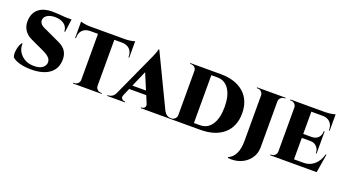

<svg xmlns="http://www.w3.org/2000/svg" viewBox="-66 -1393 4057 2265"><g transform="rotate(20 1962.5 -260.5)"><path d="M303 -487 490 -400Q615 -343 605 -206Q598 -99 516 -42.5Q434 14 291 14Q208 14 145 -4.5Q82 -23 54 -51Q39 -89 49.5 -148Q60 -207 86 -240H95Q89 -158 150 -97Q211 -36 312 -36Q380 -36 416.5 -64.5Q453 -93 453 -134Q453 -166 428 -192Q403 -218 347 -244L184 -320Q115 -351 83.5 -407Q52 -463 61 -535Q71 -622 132 -668Q193 -714 294 -714Q360 -714 463 -704H541L519 -541H509Q509 -596 466 -630Q423 -664 350 -664Q290 -664 253.5 -641Q217 -618 214 -580Q213 -566 217.5 -554Q222 -542 229 -533Q236 -524 249 -515Q262 -506 273.5 -500Q285 -494 303 -487Z M773 -701H1216Q1247 -701 1283 -707Q1319 -713 1334 -719V-513L1324 -514V-521Q1324 -561 1308.5 -590Q1293 -619 1264 -634.5Q1235 -650 1195 -651H1097V-72Q1098 -46 1116.5 -28Q1135 -10 1161 -10H1174V0H815V-10H828Q854 -10 872.5 -28Q891 -46 892 -71V-651H793Q733 -650 699 -615.5Q665 -581 665 -521V-514L655 -513V-719Q669 -713 705.5 -707Q742 -701 773 -701Z M1635 -724 1952 -65Q1984 -10 2036 -10H2044V0H1665V-10H1674Q1696 -10 1710 -27.5Q1724 -45 1713 -73L1674 -166H1460L1420 -73Q1411 -53 1416.5 -39Q1422 -25 1433.5 -17.5Q1445 -10 1458 -10H1467V0H1244V-10H1253Q1276 -10 1298.5 -23.5Q1321 -37 1336 -64L1569 -575Q1622 -687 1626 -724ZM1482 -216H1653L1569 -416Z M2033 -700H2412Q2600 -700 2705.5 -607.5Q2811 -515 2811 -350Q2811 -185 2705.5 -92.5Q2600 0 2412 0H2033V-10H2046Q2072 -10 2090.5 -28.5Q2109 -47 2110 -73V-633Q2110 -657 2090.5 -673.5Q2071 -690 2046 -690H2034ZM2315 -650V-50H2392Q2485 -50 2538 -129.5Q2591 -209 2591 -350Q2591 -491 2538 -570.5Q2485 -650 2392 -650Z M2871 -700H3230V-690H3217Q3200 -690 3185.5 -681.5Q3171 -673 3162.5 -659Q3154 -645 3153 -627V-50Q3153 32 3106.5 94Q3060 156 2986.5 183.5Q2913 211 2831 200V191Q2948 138 2948 -53V-627Q2947 -653 2928.5 -671.5Q2910 -690 2884 -690H2871Z M3902 -232H3912L3874 0H3289V-10H3302Q3328 -10 3346.5 -28.5Q3365 -47 3366 -73V-627Q3366 -638 3362.5 -647.5Q3359 -657 3353 -664.5Q3347 -672 3339 -678Q3331 -684 3321.5 -687Q3312 -690 3302 -690H3289V-700H3732Q3752 -700 3777 -703Q3802 -706 3822 -710Q3842 -714 3851 -718V-512H3841V-520Q3841 -559 3826 -587.5Q3811 -616 3783 -632Q3755 -648 3716 -649H3571V-370H3680Q3728 -371 3758 -401.5Q3788 -432 3788 -480V-484H3798V-206H3788V-211Q3788 -258 3758 -288.5Q3728 -319 3681 -320H3571V-51H3694Q3767 -51 3823 -99Q3879 -147 3902 -232Z"/></g></svg>

Font: Cinzel Decorative Black
Style: Regular
Weight: 900
Designer: Natanael Gama
Version: Version 1.001;PS 001.001;hotconv 1.0.56;makeotf.lib2.0.21325